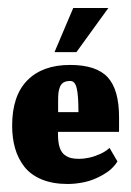

<svg xmlns="http://www.w3.org/2000/svg" viewBox="-20 -452 327 479"><path d="M116 -322H170.7L250.3 -432H162.7ZM175.7 -172.3H125V-200.3Q125 -212.3 125.8 -220.2Q126.7 -228 129.7 -235.5Q132.7 -243 139 -246.5Q145.3 -250 155.3 -250Q167 -250 171.3 -232.3Q175.7 -214.7 175.7 -172.3ZM149 7Q169 7 191 2.3Q213 -2.3 236.8 -15.8Q260.7 -29.3 273 -49.3L253.3 -83Q244 -74.3 230.2 -68Q216.3 -61.7 202.8 -58.7Q189.3 -55.7 177.7 -55.7Q165.7 -55.7 157.3 -57.7Q149 -59.7 141 -65.7Q133 -71.7 128.8 -84.3Q124.7 -97 124.7 -116.7V-123H277V-160Q277 -228.3 248.7 -259.2Q220.3 -290 154.7 -290Q86.3 -290 48.3 -251.7Q10.3 -213.3 10.3 -138.7Q10.3 -107.3 17.7 -81.8Q25 -56.3 40.8 -36Q56.7 -15.7 84.2 -4.3Q111.7 7 149 7Z"/></svg>

Font: Jomhuria
Style: Regular
Weight: 400
Designer: Arabic design by Kourosh Beigpour, Latin design by Eben Sorkin, engineering by Lasse Fister and Khaled Hosney
Version: Version 1.0010